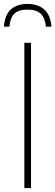

<svg xmlns="http://www.w3.org/2000/svg" viewBox="-42 -958 282 978"><path d="M82 0V-740H116V0ZM-22 -822Q-19.5 -861 -5 -886.8Q9.5 -912.5 35.5 -925.2Q61.5 -938 98 -938Q134.5 -938 161 -925Q187.5 -912 202.5 -886.2Q217.5 -860.5 220 -822H192Q187 -868.5 165 -888.8Q143 -909 98 -909Q53 -909 31.5 -888.8Q10 -868.5 6 -822Z"/></svg>

Font: Encode Sans Condensed Thin
Style: Regular
Weight: 100
Width: 3
Designer: Multiple Designers
Foundry: Impallari Type
Version: Version 3.002